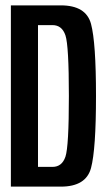

<svg xmlns="http://www.w3.org/2000/svg" viewBox="-20 -695 398 715"><path d="M20.5 0V-675H206.5Q300.5 -675 319 -605.8Q337.5 -536.5 337.5 -337.8Q337.5 -139 319 -69.5Q300.5 0 206.5 0ZM121.5 -73.5H175.5Q211 -73.5 223.8 -111.8Q236.5 -150 236.5 -337.5Q236.5 -524.5 223.8 -563Q211 -601.5 175.5 -601.5H121.5Z"/></svg>

Font: Anybody Condensed Medium
Style: Regular
Weight: 500
Width: 3
Designer: Tyler Finck
Foundry: Etcetera Type Company
Version: Version 1.010; ttfautohint (v1.8.3) -l 8 -r 50 -G 200 -x 14 